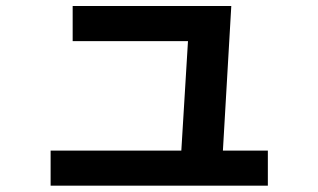

<svg xmlns="http://www.w3.org/2000/svg" viewBox="-20 -593 1040 627"><path d="M568.4 -39.7 596.4 -500 633.4 -458.7H217.3V-573.3H735.3L704.3 -39ZM145.3 13.3V-101.3H854.7V13.3Z"/></svg>

Font: M PLUS 1 Thin
Style: Regular
Weight: 100
Designer: Coji Morishita
Foundry: UNDERFOREST DESIGN
Version: Version 1.001